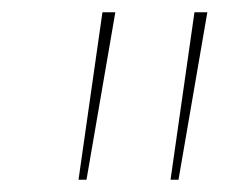

<svg xmlns="http://www.w3.org/2000/svg" viewBox="-20 -720 371 313"><path d="M108 -427 147 -700H168L121 -427ZM258 -427 297 -700H318L271 -427Z"/></svg>

Font: Georama ExtraExtended Thin
Style: Italic
Weight: 100
Width: 8
Italic angle: -9°
Designer: Jean-Baptiste Levee
Foundry: Production Type
Version: Version 1.000